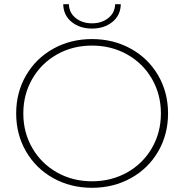

<svg xmlns="http://www.w3.org/2000/svg" viewBox="-20 -890 877 914"><path d="M57 -350Q57 -450 104 -531Q151 -612 233.5 -658Q316 -704 418 -704Q520 -704 603 -658Q686 -612 733 -531Q780 -450 780 -350Q780 -250 733 -169Q686 -88 603 -42Q520 4 418 4Q316 4 233.5 -42Q151 -88 104 -169Q57 -250 57 -350ZM746 -350Q746 -441 703 -515Q660 -589 585 -631Q510 -673 418 -673Q326 -673 251.5 -631Q177 -589 134 -515Q91 -441 91 -350Q91 -259 134 -185Q177 -111 251.5 -69Q326 -27 418 -27Q510 -27 585 -69Q660 -111 703 -185Q746 -259 746 -350ZM281 -870H308Q309 -829 340.5 -804Q372 -779 418 -779Q464 -779 495.5 -804Q527 -829 528 -870H555Q554 -817 515 -785.5Q476 -754 418 -754Q360 -754 321 -785.5Q282 -817 281 -870Z"/></svg>

Font: Montserrat Alternates ExLight
Style: Regular
Weight: 275
Designer: Julieta Ulanovsky
Foundry: Julieta Ulanovsky
Version: Version 7.200